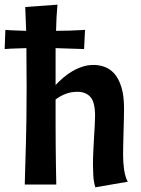

<svg xmlns="http://www.w3.org/2000/svg" viewBox="-49 -790 602 822"><path d="M311 -580Q276 -581 247.5 -582Q219 -583 189 -584V-426Q204 -442 222 -457.5Q240 -473 260.5 -485Q281 -497 304 -504.5Q327 -512 352 -512Q377 -512 400.5 -503Q424 -494 442 -473Q460 -452 471 -416Q482 -380 482 -326Q482 -312 481.5 -285Q481 -258 480 -227.5Q479 -197 478.5 -169Q478 -141 478 -126Q478 -93 482.5 -62.5Q487 -32 498 -12L359 12Q352 -11 350.5 -38Q349 -65 349 -85Q349 -113 350.5 -142.5Q352 -172 353.5 -199.5Q355 -227 356.5 -251.5Q358 -276 358 -294Q358 -353 338 -375Q318 -397 283 -397Q254 -397 230.5 -387.5Q207 -378 189 -364Q189 -305 189 -256Q189 -207 189.5 -163.5Q190 -120 190.5 -80Q191 -40 192 0H57Q58 -52 59.5 -92Q61 -132 62 -175.5Q63 -219 64 -274.5Q65 -330 65 -414Q65 -456 64.5 -498.5Q64 -541 64 -584Q41 -583 19 -582.5Q-3 -582 -29 -580L-26 -662Q-1 -660 20.5 -659.5Q42 -659 63 -658L59 -760L197 -770Q192 -717 191 -658Q222 -658 251 -659Q280 -660 315 -662Z"/></svg>

Font: CantoraOne
Style: Regular
Weight: 400
Designer: Pablo Impallari, Rodrigo Fuenzalida
Foundry: Pablo Impallari
Version: Version 1.001; ttfautohint (v0.8) -G 200 -r 50